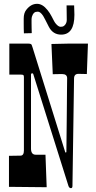

<svg xmlns="http://www.w3.org/2000/svg" viewBox="-20 -978 504 1004"><path d="M52.7 -163.6 86.9 -164.1Q105 -164.1 105 -190.9V-575.2Q105 -583.5 101.8 -585.7Q98.6 -587.9 87.9 -587.9H28.8V-750H127Q143.1 -750 145.5 -743.4Q147.9 -736.8 149.9 -731L321.8 -180.2L327.1 -182.1Q328.1 -285.2 328.9 -344.2Q329.6 -403.3 329.8 -437.7Q330.1 -472.2 330.3 -500Q330.6 -527.8 330.8 -546.4Q331.1 -564.9 331.1 -568.8Q331.1 -590.8 304.2 -590.8L271 -590.3Q262.7 -589.8 255.9 -589.8L249 -748Q323.2 -750 339.8 -750H439.9L434.1 -590.8Q424.8 -590.8 416.5 -591.3L390.1 -591.8Q367.2 -591.8 367.2 -566.9L358.9 -5.9Q358.9 5.9 351.1 5.9Q341.8 5.9 337.9 -5.9L154.8 -587.9Q153.3 -595.2 147.5 -594.7Q142.1 -593.8 142.1 -587.9V-201.2Q142.1 -168.9 167 -168.9H217.8L224.1 1L26.9 -1V-163.1Q40.5 -163.1 52.7 -163.6ZM329.1 -874 328.6 -917Q328.1 -932.1 328.1 -949.7H367.7L369.1 -900.9Q369.1 -796.9 299.8 -796.9Q256.8 -796.9 235.4 -837.9Q222.2 -863.3 216.8 -874.5Q211.4 -885.7 205.6 -895Q190.9 -917 178.2 -917Q165.5 -917 159.7 -912.1Q153.8 -907.2 150.9 -900.9Q145 -889.2 145 -878.9V-856.9Q145 -845.7 145.3 -833Q145.5 -820.3 146 -804.7L105 -803.7Q104.5 -815.9 104.2 -828.1Q104 -840.3 104 -854V-880.9Q104 -909.7 117.2 -926.3Q141.6 -958 173.8 -958Q202.6 -958 228.5 -925.3Q240.7 -910.2 249.5 -893.1Q258.3 -876 262.5 -868.2Q266.6 -860.4 272 -854Q285.6 -837.9 296.6 -837.9Q307.6 -837.9 312.7 -841.3Q317.9 -844.7 321.8 -850.1Q329.1 -860.4 329.1 -874Z"/></svg>

Font: Smokum
Style: Regular
Weight: 400
Designer: Astigmatic (AOETI)
Foundry: Astigmatic (AOETI)
Version: Version 1.001